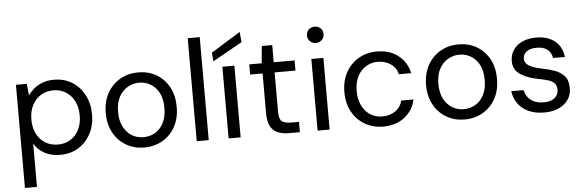

<svg xmlns="http://www.w3.org/2000/svg" viewBox="-56 -924 4071 1337"><g transform="rotate(-5 1980.0 -256.0)"><path d="M69 220V-501H145L153 -419Q169 -443 194 -464.5Q219 -486 254 -499.5Q289 -513 335 -513Q408 -513 462.5 -478.5Q517 -444 548 -384.5Q579 -325 579 -249Q579 -174 548 -115Q517 -56 462 -22Q407 12 334 12Q273 12 226 -13Q179 -38 153 -83V220ZM325 -61Q374 -61 412 -84.5Q450 -108 471.5 -150.5Q493 -193 493 -250Q493 -307 471.5 -349.5Q450 -392 412 -416Q374 -440 325 -440Q275 -440 236.5 -416Q198 -392 176.5 -349.5Q155 -307 155 -250Q155 -193 176.5 -150.5Q198 -108 236.5 -84.5Q275 -61 325 -61Z M922 12Q852 12 796 -20.5Q740 -53 707.5 -112Q675 -171 675 -250Q675 -330 708 -389Q741 -448 797.5 -480.5Q854 -513 924 -513Q995 -513 1051 -480.5Q1107 -448 1139 -389Q1171 -330 1171 -250Q1171 -171 1138.5 -112Q1106 -53 1049.5 -20.5Q993 12 922 12ZM922 -60Q966 -60 1003 -81Q1040 -102 1062.5 -145Q1085 -188 1085 -250Q1085 -314 1063 -356Q1041 -398 1004 -419.5Q967 -441 924 -441Q882 -441 844.5 -419.5Q807 -398 784 -356Q761 -314 761 -250Q761 -188 784 -145Q807 -102 843.5 -81Q880 -60 922 -60Z M1289 0V-720H1373V0Z M1512 0V-501H1596V0ZM1453 -544 1448 -605 1653 -732 1660 -660Z M1933 0Q1888 0 1855 -14Q1822 -28 1804.5 -61.5Q1787 -95 1787 -152V-430H1700V-501H1787L1798 -621H1871V-501H2017V-430H1871V-152Q1871 -105 1890 -88.5Q1909 -72 1957 -72H2010V0Z M2134 0V-501H2218V0ZM2176 -609Q2151 -609 2134.5 -625.5Q2118 -642 2118 -667Q2118 -692 2134.5 -707.5Q2151 -723 2176 -723Q2200 -723 2217 -707.5Q2234 -692 2234 -667Q2234 -642 2217 -625.5Q2200 -609 2176 -609Z M2592 12Q2521 12 2464.5 -21Q2408 -54 2375.5 -113Q2343 -172 2343 -250Q2343 -329 2375.5 -388Q2408 -447 2464.5 -480Q2521 -513 2592 -513Q2682 -513 2741.5 -466.5Q2801 -420 2818 -342H2732Q2721 -389 2682 -415Q2643 -441 2591 -441Q2549 -441 2512 -419.5Q2475 -398 2452 -355.5Q2429 -313 2429 -250Q2429 -204 2442.5 -168Q2456 -132 2478.5 -107.5Q2501 -83 2530.5 -71Q2560 -59 2591 -59Q2626 -59 2655 -70.5Q2684 -82 2704.5 -104.5Q2725 -127 2732 -158H2818Q2802 -82 2741.5 -35Q2681 12 2592 12Z M3161 12Q3091 12 3035 -20.5Q2979 -53 2946.5 -112Q2914 -171 2914 -250Q2914 -330 2947 -389Q2980 -448 3036.5 -480.5Q3093 -513 3163 -513Q3234 -513 3290 -480.5Q3346 -448 3378 -389Q3410 -330 3410 -250Q3410 -171 3377.5 -112Q3345 -53 3288.5 -20.5Q3232 12 3161 12ZM3161 -60Q3205 -60 3242 -81Q3279 -102 3301.5 -145Q3324 -188 3324 -250Q3324 -314 3302 -356Q3280 -398 3243 -419.5Q3206 -441 3163 -441Q3121 -441 3083.5 -419.5Q3046 -398 3023 -356Q3000 -314 3000 -250Q3000 -188 3023 -145Q3046 -102 3082.5 -81Q3119 -60 3161 -60Z M3718 12Q3657 12 3610.5 -8.5Q3564 -29 3536 -67Q3508 -105 3501 -156H3587Q3593 -129 3609 -107Q3625 -85 3653 -72Q3681 -59 3719 -59Q3755 -59 3777.5 -69.5Q3800 -80 3811.5 -97.5Q3823 -115 3823 -136Q3823 -167 3808.5 -183Q3794 -199 3766 -208Q3738 -217 3699 -224Q3667 -230 3635.5 -240.5Q3604 -251 3578.5 -266.5Q3553 -282 3538 -306Q3523 -330 3523 -365Q3523 -408 3545.5 -441.5Q3568 -475 3608.5 -494Q3649 -513 3705 -513Q3785 -513 3835 -474Q3885 -435 3894 -361H3811Q3806 -399 3778.5 -420.5Q3751 -442 3704 -442Q3657 -442 3632.5 -423Q3608 -404 3608 -373Q3608 -353 3622 -338Q3636 -323 3662.5 -312.5Q3689 -302 3727 -294Q3776 -285 3817 -270Q3858 -255 3883.5 -226Q3909 -197 3909 -143Q3910 -97 3886 -62Q3862 -27 3819.5 -7.5Q3777 12 3718 12Z"/></g></svg>

Font: DVN - DM Sans
Style: Regular
Weight: 400
Designer: Colophon Foundry, Jonny Pinhorn
Foundry: Colophon Foundry
Version: Version 4.004;gftools[0.9.30]